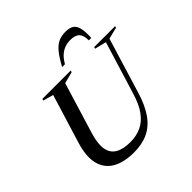

<svg xmlns="http://www.w3.org/2000/svg" viewBox="-230 -1124 1338 1338"><g transform="rotate(-45 439.0 -455.0)"><path d="M234.5 -290Q210 -208.5 219.5 -157.2Q229 -106 270.2 -82Q311.5 -58 381.5 -58Q441 -58 488.8 -80Q536.5 -102 572.8 -151.2Q609 -200.5 634 -283.5L753 -671.5L667.5 -692.5L671.5 -705H877.5L873.5 -692.5L788 -671.5L663 -262Q634 -166.5 591.5 -106Q549 -45.5 489.2 -17.2Q429.5 11 349 11Q251.5 11 189.2 -24.2Q127 -59.5 108.2 -130.8Q89.5 -202 122 -309.5L233 -671L156.5 -692.5L160.5 -705H440L436.5 -692.5L350.5 -670ZM588 -858Q558 -858 531.8 -848.2Q505.5 -838.5 483.2 -817.8Q461 -797 442.5 -764.5H414.5Q448 -826 476.2 -860.5Q504.5 -895 535 -908.8Q565.5 -922.5 605 -922.5Q643.5 -922.5 665.8 -908.5Q688 -894.5 696.5 -860.2Q705 -826 702 -764.5H677.5Q678.5 -813 657.5 -835.5Q636.5 -858 588 -858Z"/></g></svg>

Font: Newsreader 60pt Medium
Style: Italic
Weight: 500
Italic angle: -17°
Designer: Hugues Gentile
Foundry: Production Type
Version: Version 1.003